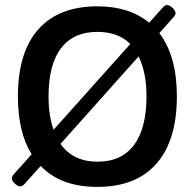

<svg xmlns="http://www.w3.org/2000/svg" viewBox="-20 -732 771 759"><path d="M365.2 -707Q491.2 -707 569.8 -642.1L623 -702.1Q631.3 -711.9 641.1 -711.9Q650.4 -711.9 662.1 -700.9Q673.8 -689.9 673.8 -680.2Q673.8 -671.9 666 -664.1L609.9 -601.1Q679.2 -509.8 679.2 -351.1Q679.2 -176.8 598.4 -85Q517.6 6.8 365.2 6.8Q218.8 6.8 141.1 -76.2L78.1 -5.9Q68.8 4.9 60.1 4.9Q50.8 4.9 38.8 -6.1Q26.9 -17.1 26.9 -26.9Q26.9 -35.6 35.2 -43.9L105 -122.1Q50.8 -209 50.8 -351.1Q50.8 -525.4 131.6 -616.2Q212.4 -707 365.2 -707ZM365.2 -606Q270.5 -606 221.2 -541.3Q171.9 -476.6 171.9 -351.1Q171.9 -273.9 191.9 -219.2L495.1 -558.1Q447.3 -606 365.2 -606ZM527.8 -508.8 219.2 -163.1Q268.6 -92.8 366.2 -92.8Q460.4 -92.8 509.8 -158.9Q559.1 -225.1 559.1 -351.1Q559.1 -446.3 527.8 -508.8Z"/></svg>

Font: Asap Symbol
Style: Regular
Weight: 900
Designer: Tania Quindós, Elena González Miranda, Marcela Romero, Pablo Cosgaya
Foundry: Omnibus-Type
Version: Version 1.000;PS 001.000;hotconv 1.0.70;makeotf.lib2.5.58329